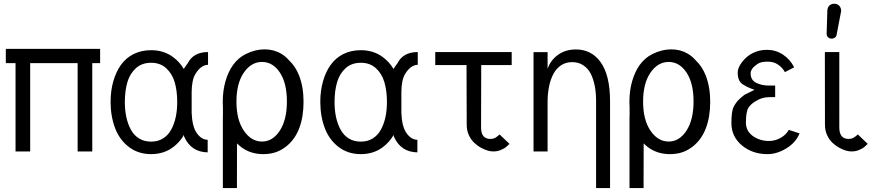

<svg xmlns="http://www.w3.org/2000/svg" viewBox="-20 -799 4611 1013"><path d="M62 -465.8V0H139.2V-465.8H389.6V0H466.8V-465.8H508.3V-541H10.7V-465.8Z M638.7 -262.2C638.7 -301.8 643.6 -336.4 652.3 -366.2C661.1 -396 676.3 -420.4 697.3 -439.5C718.3 -458.5 745.6 -467.8 777.3 -467.8C809.1 -467.8 835.4 -458.5 856.4 -439.5C877.4 -420.4 892.6 -396 901.4 -366.2C910.2 -336.4 915 -301.8 915 -262.2C915 -232.9 912.6 -206.1 907.2 -181.2C901.9 -156.2 893.6 -133.8 882.8 -114.3C872.1 -94.7 857.9 -79.6 839.8 -68.4C821.8 -57.1 801.3 -51.8 777.3 -51.8C753.4 -51.8 731.9 -57.1 713.9 -68.4C695.8 -79.6 681.6 -94.7 670.9 -114.3C660.2 -133.8 651.9 -156.2 646.5 -181.2C641.1 -206.1 638.7 -232.9 638.7 -262.2ZM1075.7 4.9V-61.5C1054.7 -61.5 1035.6 -72.8 1019 -95.7C1002 -119.1 993.2 -154.8 991.2 -203.1V-314.5C991.7 -356 998 -387.7 1011.2 -409.2C1030.8 -440.9 1053.2 -457 1077.6 -457V-524.4C1025.9 -524.4 990.2 -504.4 970.2 -464.8C960 -451.2 953.1 -441.4 949.7 -435.1C935.1 -460 916.5 -480.5 893.6 -497.6C860.8 -522 822.3 -534.2 777.3 -534.2C743.2 -534.2 711.9 -527.3 684.6 -513.7C657.2 -500 635.3 -480.5 617.7 -456.1C600.1 -431.6 586.9 -402.3 577.6 -369.6C568.4 -336.9 563.5 -300.8 563.5 -262.2C563.5 -210 571.8 -163.6 587.4 -122.6C603 -81.5 627.4 -48.3 660.2 -23.4C692.9 1.5 731.9 14.2 777.3 14.2C822.8 14.2 861.8 1.5 894.5 -23.4C917.5 -41 936 -62 950.7 -87.4V-81.1C950.7 -81.1 951.2 -79.1 952.6 -76.2C977.1 -22.9 1018.1 3.9 1075.7 4.9Z M1493.7 -263.7C1493.7 -198.7 1481 -147.5 1456.1 -109.4C1431.2 -71.3 1399.9 -52.2 1362.3 -52.2C1324.7 -52.2 1292.5 -71.3 1266.6 -109.4C1240.7 -147.5 1227.5 -198.2 1227.5 -262.7C1227.5 -327.6 1240.7 -378.4 1266.6 -416C1292.5 -453.6 1324.7 -472.2 1362.3 -472.2C1399.9 -472.2 1431.2 -454.1 1456.1 -417C1481 -379.9 1493.7 -328.6 1493.7 -263.7ZM1155.3 -262.2C1155.3 -252 1155.8 -241.7 1156.2 -231.9V-184.6L1155.8 -182.1V193.4H1230L1230.5 -42.5C1237.3 -35.6 1244.1 -29.3 1252 -23.4C1284.7 1.5 1323.7 14.2 1369.1 14.2C1379.4 14.2 1388.7 13.7 1398.4 12.2C1406.2 11.2 1413.6 10.3 1420.9 8.3C1444.8 2.4 1466.8 -8.8 1486.3 -23.4C1519 -48.3 1543 -81.1 1558.6 -122.1C1574.2 -163.1 1581.5 -210 1581.5 -262.2C1581.5 -314 1573.7 -359.9 1558.1 -400.4C1545.4 -432.6 1527.8 -459.5 1504.4 -481.4C1492.7 -495.1 1479 -506.3 1463.4 -515.6C1438 -530.8 1408.7 -538.6 1376 -538.6C1342.8 -538.6 1309.6 -530.3 1276.4 -513.7C1249 -500 1227.1 -480.5 1209.5 -456.1C1191.9 -431.6 1178.7 -402.3 1169.4 -369.6C1160.2 -336.9 1155.3 -300.8 1155.3 -262.2Z M1745.1 -262.2C1745.1 -301.8 1750 -336.4 1758.8 -366.2C1767.6 -396 1782.7 -420.4 1803.7 -439.5C1824.7 -458.5 1852.1 -467.8 1883.8 -467.8C1915.5 -467.8 1941.9 -458.5 1962.9 -439.5C1983.9 -420.4 1999 -396 2007.8 -366.2C2016.6 -336.4 2021.5 -301.8 2021.5 -262.2C2021.5 -232.9 2019 -206.1 2013.7 -181.2C2008.3 -156.2 2000 -133.8 1989.3 -114.3C1978.5 -94.7 1964.4 -79.6 1946.3 -68.4C1928.2 -57.1 1907.7 -51.8 1883.8 -51.8C1859.9 -51.8 1838.4 -57.1 1820.3 -68.4C1802.2 -79.6 1788.1 -94.7 1777.3 -114.3C1766.6 -133.8 1758.3 -156.2 1752.9 -181.2C1747.6 -206.1 1745.1 -232.9 1745.1 -262.2ZM2182.1 4.9V-61.5C2161.1 -61.5 2142.1 -72.8 2125.5 -95.7C2108.4 -119.1 2099.6 -154.8 2097.7 -203.1V-314.5C2098.1 -356 2104.5 -387.7 2117.7 -409.2C2137.2 -440.9 2159.7 -457 2184.1 -457V-524.4C2132.3 -524.4 2096.7 -504.4 2076.7 -464.8C2066.4 -451.2 2059.6 -441.4 2056.2 -435.1C2041.5 -460 2022.9 -480.5 2000 -497.6C1967.3 -522 1928.7 -534.2 1883.8 -534.2C1849.6 -534.2 1818.4 -527.3 1791 -513.7C1763.7 -500 1741.7 -480.5 1724.1 -456.1C1706.5 -431.6 1693.4 -402.3 1684.1 -369.6C1674.8 -336.9 1669.9 -300.8 1669.9 -262.2C1669.9 -210 1678.2 -163.6 1693.8 -122.6C1709.5 -81.5 1733.9 -48.3 1766.6 -23.4C1799.3 1.5 1838.4 14.2 1883.8 14.2C1929.2 14.2 1968.3 1.5 2001 -23.4C2023.9 -41 2042.5 -62 2057.1 -87.4V-81.1C2057.1 -81.1 2057.6 -79.1 2059.1 -76.2C2083.5 -22.9 2124.5 3.9 2182.1 4.9Z M2276.4 -524.4V-455.6H2441.4L2442.4 -141.1C2442.4 -120.6 2446.3 -101.6 2454.1 -85C2461.9 -68.4 2471.7 -55.2 2482.9 -44.9C2494.1 -34.7 2506.3 -25.4 2519.5 -18.6C2532.7 -11.7 2544.4 -6.8 2555.2 -3.9C2565.9 -1 2575.2 0 2583 0C2596.7 0 2609.4 -2.4 2621.1 -7.3C2632.8 -12.2 2641.1 -16.6 2646.5 -20.5C2651.9 -24.4 2658.7 -31.2 2668 -40L2615.7 -89.8L2608.4 -83L2600.6 -77.1L2591.8 -71.3L2581.1 -67.4L2567.9 -65.9C2534.7 -65.9 2518.1 -85.9 2518.1 -126L2519 -455.6H2679.7V-524.4Z M2869.1 0V-263.7C2869.1 -292.5 2872.1 -318.8 2877 -343.3C2881.8 -367.7 2889.6 -389.6 2899.9 -409.2C2910.2 -428.7 2923.8 -443.4 2940.4 -454.6C2957 -465.8 2977.1 -471.2 2999 -471.2C3021 -471.2 3040 -465.8 3056.6 -455.1C3073.2 -444.3 3086.9 -429.2 3096.7 -410.2C3106.4 -391.1 3113.3 -369.1 3118.2 -344.7C3123 -320.3 3125 -293.5 3125 -264.2V193.4H3198.7V-264.2C3198.7 -311 3194.3 -352.5 3185.5 -387.7C3176.8 -422.9 3163.6 -451.2 3147.5 -473.1C3131.3 -495.1 3112.3 -511.2 3090.8 -522C3069.3 -532.7 3045.4 -538.1 3018.6 -538.1C2981.4 -538.1 2949.2 -528.3 2922.9 -508.8C2896.5 -489.3 2878.4 -464.4 2869.1 -435.5V-523.9H2794.9V0Z M3639.2 -263.7C3639.2 -198.7 3626.5 -147.5 3601.6 -109.4C3576.7 -71.3 3545.4 -52.2 3507.8 -52.2C3470.2 -52.2 3438 -71.3 3412.1 -109.4C3386.2 -147.5 3373 -198.2 3373 -262.7C3373 -327.6 3386.2 -378.4 3412.1 -416C3438 -453.6 3470.2 -472.2 3507.8 -472.2C3545.4 -472.2 3576.7 -454.1 3601.6 -417C3626.5 -379.9 3639.2 -328.6 3639.2 -263.7ZM3300.8 -262.2C3300.8 -252 3301.3 -241.7 3301.8 -231.9V-184.6L3301.3 -182.1V193.4H3375.5L3376 -42.5C3382.8 -35.6 3389.6 -29.3 3397.5 -23.4C3430.2 1.5 3469.2 14.2 3514.6 14.2C3524.9 14.2 3534.2 13.7 3543.9 12.2C3551.8 11.2 3559.1 10.3 3566.4 8.3C3590.3 2.4 3612.3 -8.8 3631.8 -23.4C3664.6 -48.3 3688.5 -81.1 3704.1 -122.1C3719.7 -163.1 3727.1 -210 3727.1 -262.2C3727.1 -314 3719.2 -359.9 3703.6 -400.4C3690.9 -432.6 3673.3 -459.5 3649.9 -481.4C3638.2 -495.1 3624.5 -506.3 3608.9 -515.6C3583.5 -530.8 3554.2 -538.6 3521.5 -538.6C3488.3 -538.6 3455.1 -530.3 3421.9 -513.7C3394.5 -500 3372.6 -480.5 3355 -456.1C3337.4 -431.6 3324.2 -402.3 3314.9 -369.6C3305.7 -336.9 3300.8 -300.8 3300.8 -262.2Z M4198.7 -95.2 4141.6 -113.8C4132.3 -96.7 4117.7 -82 4098.1 -71.3C4078.6 -60.5 4058.6 -55.2 4038.1 -55.2C4003.9 -55.2 3975.1 -64.5 3951.2 -82C3927.2 -99.6 3915.5 -123 3915.5 -152.8C3915.5 -191.9 3920.4 -218.8 3929.7 -231.9C3938 -243.7 3948.7 -253.9 3961.9 -262.2C3975.1 -270.5 3987.8 -276.9 3999.5 -280.3C4013.2 -284.7 4027.3 -286.6 4042 -286.6H4069.8V-347.7H4034.7C4011.7 -347.7 3990.2 -352.1 3970.2 -361.8C3950.2 -371.6 3940.4 -388.2 3940.4 -412.1C3940.4 -428.7 3952.1 -444.8 3975.6 -460.9C3988.3 -469.7 4005.4 -473.6 4025.9 -473.6H4034.2C4053.2 -473.6 4070.3 -468.3 4085.9 -457.5C4101.6 -446.8 4113.3 -433.6 4121.1 -418.5L4169.9 -443.8C4156.2 -471.7 4136.7 -493.7 4111.3 -510.7C4085.9 -527.8 4057.1 -536.1 4025.4 -536.1C3999.5 -536.1 3975.1 -530.3 3951.7 -519C3930.7 -508.8 3911.1 -492.7 3894 -470.2C3879.4 -450.7 3872.1 -432.6 3872.1 -416C3872.1 -393.1 3877.4 -375.5 3887.7 -363.3C3895 -356 3905.8 -348.6 3920.9 -341.3C3934.1 -335 3947.3 -329.6 3960.9 -325.2L3919.9 -304.7C3914.1 -303.7 3900.9 -294.4 3881.3 -276.4C3869.1 -265.1 3859.4 -252 3851.1 -235.8C3842.8 -220.2 3838.9 -191.4 3838.9 -149.4C3838.9 -102.1 3857.4 -63 3894 -32.2C3930.7 -1.5 3975.6 14.2 4029.3 14.2C4062 14.2 4094.7 4.4 4127.9 -15.6C4161.1 -35.6 4184.6 -62 4198.7 -95.2Z M4341.3 -621.1C4341.3 -616.2 4342.3 -612.3 4344.2 -608.4L4347.2 -604C4351.6 -599.1 4357.4 -596.2 4364.7 -595.2H4367.7C4373 -595.2 4377.9 -596.2 4382.8 -599.1C4389.2 -602.5 4392.6 -608.4 4394 -615.7L4417.5 -738.3C4417.5 -739.7 4418 -741.7 4418 -743.2C4418 -750.5 4416 -756.3 4412.6 -762.2C4411.6 -763.7 4410.6 -765.1 4409.2 -767.1C4403.8 -773.9 4396 -777.8 4386.2 -778.8C4383.8 -779.3 4381.8 -779.3 4379.4 -779.3C4373.5 -779.3 4368.2 -777.8 4362.8 -774.9C4352.5 -769 4346.7 -759.3 4345.2 -746.1ZM4332 -524.4 4332.5 -141.1C4332.5 -120.6 4336.4 -101.6 4344.2 -85C4352.1 -68.4 4361.8 -55.2 4373 -44.9C4384.3 -34.7 4396.5 -25.4 4409.7 -18.6C4422.9 -11.7 4434.6 -6.8 4445.3 -3.9C4456.1 -1 4465.3 0 4473.1 0C4486.8 0 4499.5 -2.4 4511.2 -7.3C4522.9 -12.2 4531.2 -16.6 4536.6 -20.5C4542 -24.4 4548.8 -31.2 4558.1 -40L4505.9 -89.8L4498.5 -83L4490.7 -77.1L4481.9 -71.3L4471.2 -67.4L4458 -65.9C4424.8 -65.9 4408.2 -85.9 4408.2 -126V-524.4Z"/></svg>

Font: Tuffy
Style: Regular
Weight: 500
Designer: Thatcher Ulrich, Karoly Barta and Michael Everson
Version: Version 001.270